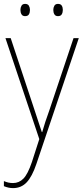

<svg xmlns="http://www.w3.org/2000/svg" viewBox="-20 -724 427 987"><path d="M8 -528H35L157 -160Q173 -112 181 -87Q189 -62 195 -45H197Q210 -92 234 -158L358 -528H385L167 119Q145 184 117 213.5Q89 243 47 243Q24 243 0 233V207Q12 212 23 214.5Q34 217 47 217Q78 217 100.5 194Q123 171 144 109L182 -9ZM85 -673Q85 -685 90.5 -694.5Q96 -704 109 -704Q123 -704 128.5 -694.5Q134 -685 134 -673Q134 -659 128.5 -650Q123 -641 109 -641Q96 -641 90.5 -650.5Q85 -660 85 -673ZM254 -673Q254 -685 259.5 -694.5Q265 -704 278 -704Q292 -704 297.5 -695Q303 -686 303 -673Q303 -660 297.5 -650.5Q292 -641 278 -641Q265 -641 259.5 -650.5Q254 -660 254 -673Z"/></svg>

Font: Noto Sans Khmer UI SemiCondensed Thin
Style: Regular
Weight: 100
Width: 4
Designer: Danh Hong and the Monotype Design Team
Foundry: Monotype Imaging Inc.
Version: Version 2.002; ttfautohint (v1.8.4.7-5d5b)